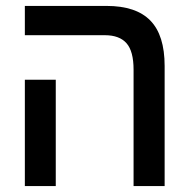

<svg xmlns="http://www.w3.org/2000/svg" viewBox="-20 -629 640 649"><path d="M334.5 -510H64V-609H340Q440 -609 488.2 -559.5Q536.5 -510 536.5 -406V0H431.5V-393.5Q431.5 -456 407.5 -483Q383.5 -510 334.5 -510ZM64 -359.5H168.5V0H64Z"/></svg>

Font: JuliaMono Medium
Style: Regular
Weight: 500
Monospace: yes
Designer: cormullion
Foundry: corm
Version: Version 0.054; ttfautohint (v1.8.4)